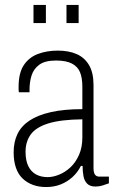

<svg xmlns="http://www.w3.org/2000/svg" viewBox="-20 -742 463 774"><path d="M166 12Q136 12 112 3Q88 -6 70.5 -23Q53 -40 44 -66.5Q35 -93 35 -128Q35 -170 50.5 -202Q66 -234 99 -256Q132 -278 185 -290Q238 -302 312 -302V-392Q312 -428 302.5 -451Q293 -474 269.5 -486Q246 -498 206 -498Q162 -498 139 -481.5Q116 -465 107.5 -438.5Q99 -412 99 -380V-370H56Q55 -375 55 -380Q55 -385 55 -392Q55 -448 76 -479.5Q97 -511 133 -524.5Q169 -538 213 -538Q257 -538 289 -524Q321 -510 339 -479.5Q357 -449 357 -399V-65Q357 -46 363 -38Q369 -30 380 -30H419V-3Q406 2 392.5 6Q379 10 365 10Q343 10 331.5 -1.5Q320 -13 316.5 -32Q313 -51 313 -73H306Q293 -47 272 -28Q251 -9 224.5 1.5Q198 12 166 12ZM172 -28Q194 -28 218.5 -38Q243 -48 264 -67.5Q285 -87 298.5 -117.5Q312 -148 312 -188V-261Q225 -260 175 -244.5Q125 -229 104 -200Q83 -171 83 -130Q83 -95 94 -72.5Q105 -50 125 -39Q145 -28 172 -28ZM115 -649V-722H165V-649ZM248 -649V-722H297V-649Z"/></svg>

Font: Archivo Condensed Thin
Style: Regular
Weight: 250
Width: 3
Designer: Hector Gatti
Foundry: Omnibus-Type
Version: Version 2.001